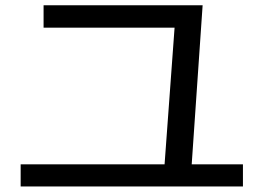

<svg xmlns="http://www.w3.org/2000/svg" viewBox="-20 -710 978 712"><path d="M56.6 -100.6H590.3L627.4 -607.4H141.6V-690.4H731.4L690.9 -100.6H880.9V-18.6H56.6Z"/></svg>

Font: Pretendard Medium
Style: Regular
Weight: 500
Designer: Base glyphs from Inter by Rasmus Andersson; Hangeul glyphs from Noto Sans CJK(Source Han Sans) by Jang Soo-young and Kan
Foundry: Kil Hyung-jin
Version: Version 1.309